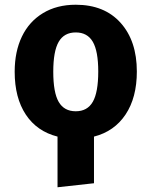

<svg xmlns="http://www.w3.org/2000/svg" viewBox="-20 -569 640 811"><path d="M377 8V205L223 222V8Q136 -14 89 -85Q42 -156 42 -266Q42 -351 72.5 -414.5Q103 -478 161.5 -513.5Q220 -549 300 -549Q421 -549 489.5 -472.5Q558 -396 558 -267Q558 -157 510.5 -85.5Q463 -14 377 8ZM395 -267Q395 -353 372 -392.5Q349 -432 300 -432Q251 -432 228 -392.5Q205 -353 205 -266Q205 -178 228 -138.5Q251 -99 300 -99Q349 -99 372 -139Q395 -179 395 -267Z"/></svg>

Font: Fira Mono
Style: Bold
Weight: 700
Monospace: yes
Designer: Carrois Corporate & Edenspiekermann AG
Foundry: Carrois Corporate GbR & Edenspiekermann AG
Version: Version 3.206